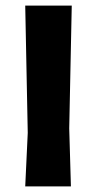

<svg xmlns="http://www.w3.org/2000/svg" viewBox="-20 -665 348 685"><path d="M236 -645 227 -207 233 0H70L79 -191L70 -645Z"/></svg>

Font: Alegreya Sans ExtraBold
Style: Regular
Weight: 800
Designer: Juan Pablo del Peral
Foundry: Huerta Tipografica
Version: Version 2.007